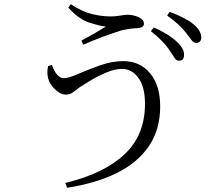

<svg xmlns="http://www.w3.org/2000/svg" viewBox="-20 -824 1040 911"><path d="M828 -536Q816 -536 807 -551Q798 -566 784 -586Q757 -628 696 -676L710 -694Q785 -660 822 -623Q856 -590 853 -562Q853 -535 828 -536ZM909 -620Q898 -621 887.5 -635.5Q877 -650 862 -669Q834 -707 773 -750L785 -768Q862 -739 898 -709Q935 -678 935 -646Q935 -621 909 -620ZM208 -510 226 -516Q249 -453 283 -453Q305 -453 351.5 -473.5Q398 -494 455 -514Q512 -534 565 -534Q644 -534 692 -476.5Q740 -419 740 -319Q740 -209 686 -130Q632 -51 533 -2.5Q434 46 298 67L290 44Q473 0 570.5 -91.5Q668 -183 668 -331Q668 -411 637 -454Q606 -497 559 -497Q526 -497 486 -480.5Q446 -464 412 -443.5Q378 -423 358 -410Q342 -398 327 -386.5Q312 -375 293 -375Q268 -375 244.5 -397Q221 -419 212 -441Q200 -472 208 -510ZM482 -698Q456 -700 404.5 -716.5Q353 -733 304 -788L316 -804Q369 -769 415.5 -757.5Q462 -746 505 -746Q527 -746 550 -750Q573 -754 585 -754Q612 -754 637.5 -742.5Q663 -731 663 -711Q663 -692 629 -690Q602 -690 557 -680Q465 -651 375 -612L366 -631Q435 -668 482 -698Z"/></svg>

Font: Han-Nom Khai
Style: Regular
Weight: 400
Version: Version 1.200;June 22, 2023;FontCreator 14.0.0.2814 64-bit